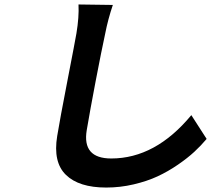

<svg xmlns="http://www.w3.org/2000/svg" viewBox="-20 -777 996 854"><path d="M329.2 -757.1 481.9 -755Q460.2 -690.7 448.2 -628.9Q431.1 -550.1 405.5 -416.4Q380 -282.7 365.8 -198.2Q344.8 -72.1 474.8 -72.1Q671.5 -72.1 831 -264.9L899.1 -159.1Q874.3 -129.6 844.5 -101.9Q814.6 -74.2 771.3 -44.4Q728 -14.6 681.1 7.3Q634.2 29.1 574.4 43.1Q514.6 57.2 452.4 57.2Q331.3 57.2 273.3 0.9Q215.2 -55.4 234.4 -171.9Q245.7 -241.8 280 -418.5Q314.3 -595.2 320 -628.9Q332 -701 329.2 -757.1Z"/></svg>

Font: Karasuma Gothic
Style: Bold Italic
Weight: 700
Italic angle: 9.39998°
Designer: Rasmus Andersson / Ryoko Nishizuka
Foundry: Genbu
Version: Version 1.00